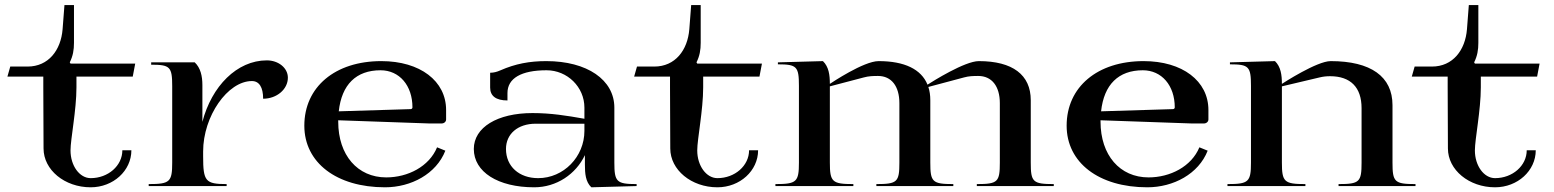

<svg xmlns="http://www.w3.org/2000/svg" viewBox="-20 -752 6282 776"><path d="M10 -442.5H155V-399C155 -300.8 156 -196.5 156 -152C156 -65.3 241.3 5 346.5 5C437.6 5 511 -62 511 -144.6H474.5C474.5 -82.4 417.2 -32 346.5 -32C301.5 -32 265 -82.2 265 -144C265 -190 289 -306.6 289 -399V-442.5H516.5L526.5 -495H265L262 -500C275 -526 279 -550.2 279 -579V-731.5H240.5L233 -634C226.3 -549.2 175.9 -483 91.5 -483H21.5Z M581 0H896V-8C810.5 -8 801 -19.2 801 -120V-140C801 -282.2 900.1 -424.4 998.1 -424.4C1027.6 -424.4 1043.5 -399.4 1043.5 -353C1098.5 -353 1143.5 -391.1 1143.5 -438C1143.5 -477.6 1105.2 -508 1058.5 -508C937.6 -508 835.2 -403.2 798 -259.4V-408C798 -444.2 790.7 -477.6 767 -500H591V-490.5C667.5 -490.5 676 -481.8 676 -403.5V-95C676 -16.7 666.5 -8 581 -8Z M1210 -244C1210 -94.6 1340.4 5 1536 5C1641.8 5 1743.2 -49.1 1780 -143L1746.5 -156.6C1714.6 -79.1 1628.7 -35 1541 -35C1425.1 -35 1347 -125 1347 -260V-265.9L1715 -253H1765C1774.9 -253 1783 -260.2 1783 -269V-307.5C1783 -424.5 1678.2 -505 1521 -505C1334.4 -505 1210 -400.6 1210 -244ZM1349.2 -302.1C1360.9 -410.2 1419.4 -468 1518 -468C1594.2 -468 1647 -406.5 1647 -318C1647 -314.2 1643.9 -311.1 1640 -311Z M1895 -150C1895 -57 1992.8 5 2139 5C2229.4 5 2307.5 -48.1 2344 -125V-87C2344 -50.8 2346.5 -17.2 2370 5L2553 0V-8C2472 -8 2463 -17 2463 -95V-317C2463 -429.3 2353 -505 2188 -505C2120.7 -505 2063.4 -494.5 2002 -467.5C1988.3 -461.5 1975.8 -458 1961 -458V-398C1961 -364.2 1984.4 -346 2031 -346V-376C2031 -435.6 2086.7 -468 2189 -468C2273.1 -468 2342 -400.3 2342 -317V-272C2268.7 -285 2206.2 -295 2132 -295C1990 -295 1895 -237 1895 -150ZM2025 -150C2025 -210.9 2073 -252 2145 -252H2342V-223C2342 -118.1 2257.7 -32 2155 -32C2078.4 -32 2025 -79.2 2025 -150Z M2543 -442.5H2688V-399C2688 -300.8 2689 -196.5 2689 -152C2689 -65.3 2774.3 5 2879.5 5C2970.6 5 3044 -62 3044 -144.6H3007.5C3007.5 -82.4 2950.2 -32 2879.5 -32C2834.5 -32 2798 -82.2 2798 -144C2798 -190 2822 -306.6 2822 -399V-442.5H3049.5L3059.5 -495H2798L2795 -500C2808 -526 2812 -550.2 2812 -579V-731.5H2773.5L2766 -634C2759.3 -549.2 2708.9 -483 2624.5 -483H2554.5Z M3114 0H3429V-8C3343.5 -8 3334 -16.7 3334 -95V-403L3471 -439C3490.6 -444.4 3508.2 -445 3528.7 -445C3582.7 -445 3615 -403.8 3615 -335V-95C3615 -16.7 3607 -8 3522 -8V0H3833V-8C3748 -8 3740 -16.7 3740 -95V-347C3740 -366.6 3737.4 -384.5 3732.1 -400.6L3876 -439C3895.6 -444.5 3913.2 -445 3933.7 -445C3988.3 -445 4021 -403.8 4021 -335V-95C4021 -16.7 4013 -8 3928 -8V0H4239V-8C4153.9 -8 4146 -16.7 4146 -95V-347C4146 -449.7 4072.5 -505 3936.1 -505C3879.6 -505 3749.8 -423.4 3728.7 -409.8C3703.4 -472.1 3635.9 -505 3531.1 -505C3470.8 -505 3340 -417 3334 -413C3334 -449 3329.7 -482.1 3306 -505L3124 -500V-492C3200.5 -492 3209 -483 3209 -405V-95C3209 -16.7 3199.5 -8 3114 -8Z M4291 -244C4291 -94.6 4421.4 5 4617 5C4722.8 5 4824.2 -49.1 4861 -143L4827.5 -156.6C4795.6 -79.1 4709.7 -35 4622 -35C4506.1 -35 4428 -125 4428 -260V-265.9L4796 -253H4846C4855.9 -253 4864 -260.2 4864 -269V-307.5C4864 -424.5 4759.2 -505 4602 -505C4415.4 -505 4291 -400.6 4291 -244ZM4430.2 -302.1C4441.9 -410.2 4500.4 -468 4599 -468C4675.2 -468 4728 -406.5 4728 -318C4728 -314.2 4724.9 -311.1 4721 -311Z M4941 0H5256V-8C5170.5 -8 5161 -16.7 5161 -95V-403L5313 -439C5327.7 -442.5 5340.6 -444 5355.7 -444C5438.5 -444 5483 -398.9 5483 -315V-95C5483 -16.7 5475 -8 5390 -8V0H5701V-8C5616 -8 5608 -16.7 5608 -95V-327C5608 -442.7 5520.5 -505 5358.1 -505C5302.8 -505 5167 -417 5161 -413C5161 -449 5156.7 -482.1 5133 -505L4951 -500V-492C5027.5 -492 5036 -483 5036 -405V-95C5036 -16.7 5026.5 -8 4941 -8Z M5686 -442.5H5831V-399C5831 -300.8 5832 -196.5 5832 -152C5832 -65.3 5917.3 5 6022.5 5C6113.6 5 6187 -62 6187 -144.6H6150.5C6150.5 -82.4 6093.2 -32 6022.5 -32C5977.5 -32 5941 -82.2 5941 -144C5941 -190 5965 -306.6 5965 -399V-442.5H6192.5L6202.5 -495H5941L5938 -500C5951 -526 5955 -550.2 5955 -579V-731.5H5916.5L5909 -634C5902.3 -549.2 5851.9 -483 5767.5 -483H5697.5Z"/></svg>

Font: Prida01
Style: Black
Weight: 900
Designer: gluk
Foundry: gluk
Version: Version 00.072